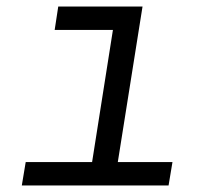

<svg xmlns="http://www.w3.org/2000/svg" viewBox="-20 -570 640 590"><path d="M498 0H47L59 -72H263L327 -478H148L159 -550H418L342 -72H510Z"/></svg>

Font: JetBrains Mono Semi Light
Style: Italic
Weight: 350
Italic angle: -9°
Monospace: yes
Designer: Philipp Nurullin, Konstantin Bulenkov
Foundry: JetBrains
Version: 2.002